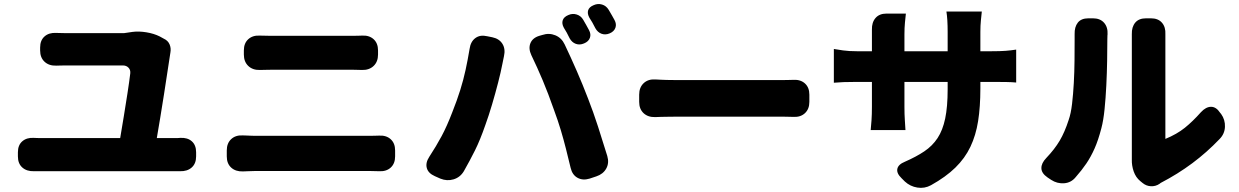

<svg xmlns="http://www.w3.org/2000/svg" viewBox="-20 -862 6020 933"><path d="M67 -122Q67 -157 88.5 -175.5Q110 -194 144 -192Q147 -192 156 -191.5Q165 -191 172 -191H564Q572 -238 581.5 -296Q591 -354 599.5 -409Q608 -464 613 -505Q615 -522 604.5 -533Q594 -544 577 -544Q536 -544 484.5 -544Q433 -544 383.5 -544Q334 -544 298 -544Q287 -544 272 -543.5Q257 -543 253 -543Q218 -542 196.5 -562Q175 -582 175 -617V-631Q175 -666 196.5 -685Q218 -704 253 -702Q258 -702 274 -701.5Q290 -701 297 -701Q324 -701 364 -701Q404 -701 446.5 -701Q489 -701 525.5 -701Q562 -701 583 -701L624 -707Q655 -711 691.5 -705Q728 -699 756 -685L776 -674Q796 -665 804 -646.5Q812 -628 808 -606Q808 -605 807.5 -603Q807 -601 807 -600Q802 -567 794 -515Q786 -463 777 -404Q768 -345 758.5 -289Q749 -233 742 -191H834Q834 -191 842 -191Q850 -191 856 -192Q891 -194 912 -175.5Q933 -157 933 -122V-102Q933 -67 911.5 -48Q890 -29 855 -30Q853 -30 846 -30Q839 -30 834 -30H172Q163 -30 155 -30Q147 -30 145 -30Q110 -29 88.5 -48Q67 -67 67 -102Z M1165 -617Q1165 -652 1186.5 -671.5Q1208 -691 1243 -689Q1249 -689 1267.5 -688.5Q1286 -688 1293 -688Q1322 -688 1366.5 -688Q1411 -688 1461.5 -688Q1512 -688 1560 -688Q1608 -688 1645 -688Q1682 -688 1699 -688Q1712 -688 1724.5 -688.5Q1737 -689 1739 -689Q1774 -691 1795.5 -671.5Q1817 -652 1817 -617V-597Q1817 -562 1795.5 -541.5Q1774 -521 1739 -522Q1735 -522 1721 -522.5Q1707 -523 1699 -523Q1683 -523 1642.5 -523Q1602 -523 1550 -523Q1498 -523 1446 -523Q1394 -523 1353 -523Q1312 -523 1294 -523Q1282 -523 1264.5 -522.5Q1247 -522 1243 -522Q1208 -521 1186.5 -541.5Q1165 -562 1165 -597ZM1082 -131Q1082 -166 1103.5 -186Q1125 -206 1160 -204Q1164 -204 1176 -203.5Q1188 -203 1200.5 -202.5Q1213 -202 1219 -202Q1236 -202 1278.5 -202Q1321 -202 1379 -202Q1437 -202 1500 -202Q1563 -202 1620.5 -202Q1678 -202 1720.5 -202Q1763 -202 1779 -202Q1790 -202 1804 -202.5Q1818 -203 1822 -203Q1857 -205 1878.5 -185.5Q1900 -166 1900 -131V-102Q1900 -67 1878.5 -47.5Q1857 -28 1822 -30Q1817 -30 1801 -30.5Q1785 -31 1779 -31Q1763 -31 1720.5 -31Q1678 -31 1620.5 -31Q1563 -31 1500 -31Q1437 -31 1379 -31Q1321 -31 1278.5 -31Q1236 -31 1219 -31Q1206 -31 1185.5 -30Q1165 -29 1160 -29Q1125 -28 1103.5 -47.5Q1082 -67 1082 -102Z M2742 -789Q2762 -798 2782.5 -791.5Q2803 -785 2814 -766Q2821 -754 2830 -738Q2839 -722 2842 -716Q2853 -696 2846.5 -678Q2840 -660 2818 -651Q2797 -642 2778 -649Q2759 -656 2748 -676Q2743 -687 2734 -703.5Q2725 -720 2720 -727Q2709 -747 2714.5 -763.5Q2720 -780 2742 -789ZM2865 -837Q2885 -846 2905.5 -840Q2926 -834 2938 -814Q2945 -802 2954 -786.5Q2963 -771 2966 -765Q2977 -745 2970.5 -727Q2964 -709 2943 -700Q2922 -691 2903 -698Q2884 -705 2873 -725Q2868 -736 2858.5 -752.5Q2849 -769 2844 -776Q2833 -796 2838 -812Q2843 -828 2865 -837ZM2178 -317Q2201 -375 2216.5 -424.5Q2232 -474 2242.5 -522.5Q2253 -571 2262 -625Q2267 -660 2290 -677Q2313 -694 2347 -686L2372 -681Q2406 -674 2421.5 -649Q2437 -624 2429 -589Q2427 -577 2425.5 -572Q2424 -567 2421 -550Q2414 -513 2400.5 -460.5Q2387 -408 2371 -354Q2355 -300 2339 -256Q2313 -181 2288 -131Q2263 -81 2234 -30Q2216 0 2184 9.5Q2152 19 2120 6L2093 -6Q2061 -20 2054 -45.5Q2047 -71 2066 -100Q2100 -152 2126 -200.5Q2152 -249 2178 -317ZM2672 -328Q2644 -408 2617.5 -471Q2591 -534 2562 -594Q2547 -626 2557.5 -652Q2568 -678 2601 -688L2615 -692Q2648 -703 2678.5 -690.5Q2709 -678 2724 -646Q2754 -583 2783 -516.5Q2812 -450 2838 -382Q2863 -318 2886 -247Q2909 -176 2931 -104Q2941 -70 2926 -43Q2911 -16 2878 -5L2845 6Q2812 16 2786.5 2Q2761 -12 2753 -46Q2741 -96 2730 -139.5Q2719 -183 2705.5 -228.5Q2692 -274 2672 -328Z M3086 -402Q3086 -437 3107.5 -457.5Q3129 -478 3164 -476Q3181 -475 3193 -474.5Q3205 -474 3220 -473.5Q3235 -473 3259 -473Q3302 -473 3359.5 -473Q3417 -473 3479.5 -473Q3542 -473 3602 -473Q3662 -473 3711.5 -473Q3761 -473 3790 -473Q3804 -473 3818.5 -473.5Q3833 -474 3835 -474Q3870 -476 3891.5 -456.5Q3913 -437 3913 -402V-367Q3913 -332 3891.5 -312Q3870 -292 3835 -294Q3830 -294 3815.5 -294.5Q3801 -295 3790 -295Q3760 -295 3711 -295Q3662 -295 3601.5 -295Q3541 -295 3478.5 -295Q3416 -295 3359 -295Q3302 -295 3259 -295Q3231 -295 3216 -294.5Q3201 -294 3190.5 -294Q3180 -294 3164 -293Q3129 -292 3107.5 -312Q3086 -332 3086 -367Z M4032 -624Q4049 -621 4077 -617Q4105 -613 4145 -613H4217V-696Q4217 -713 4217 -715.5Q4217 -718 4217 -716.5Q4217 -715 4217 -718Q4216 -753 4234.5 -774.5Q4253 -796 4288 -796H4382Q4380 -778 4377.5 -752.5Q4375 -727 4375 -695V-613H4585V-707Q4585 -769 4579 -806H4751Q4749 -787 4746.5 -762.5Q4744 -738 4744 -707V-613H4797Q4841 -613 4866.5 -615Q4892 -617 4918 -621V-461Q4897 -463 4869 -463.5Q4841 -464 4798 -464H4744V-432Q4744 -343 4733 -273.5Q4722 -204 4695.5 -148.5Q4669 -93 4622.5 -47.5Q4576 -2 4504 38Q4473 55 4438 49.5Q4403 44 4377 20L4361 4Q4336 -20 4340.5 -41.5Q4345 -63 4377 -76Q4432 -100 4471.5 -126.5Q4511 -153 4536 -191Q4561 -229 4573 -286Q4585 -343 4585 -428V-464H4375V-343Q4375 -306 4377 -277.5Q4379 -249 4380 -230H4211Q4213 -249 4215 -277.5Q4217 -306 4217 -343V-464H4145Q4105 -464 4079.5 -463Q4054 -462 4032 -460Z M5521 18Q5499 0 5489 -29Q5479 -58 5480 -87Q5480 -91 5480 -89Q5480 -87 5480 -89Q5480 -91 5480 -106Q5480 -120 5480 -161Q5480 -202 5480 -259.5Q5480 -317 5480 -380.5Q5480 -444 5480 -504Q5480 -564 5480 -610.5Q5480 -657 5480 -680Q5480 -698 5480 -697Q5480 -696 5480 -696Q5479 -731 5496.5 -752Q5514 -773 5549 -773H5573Q5608 -773 5626.5 -751.5Q5645 -730 5643 -695Q5643 -694 5643 -696Q5643 -698 5643 -679Q5643 -652 5643 -601.5Q5643 -551 5643 -489.5Q5643 -428 5643 -367.5Q5643 -307 5643 -258.5Q5643 -210 5643 -187Q5699 -210 5737.5 -241Q5776 -272 5816 -317Q5840 -343 5865 -343Q5890 -343 5909 -314L5914 -308Q5934 -280 5932.5 -245.5Q5931 -211 5906 -186Q5845 -122 5774 -69Q5703 -16 5620 27L5615 31Q5596 44 5573 43Q5550 42 5532 27ZM5070 0Q5041 -20 5040.5 -44.5Q5040 -69 5064 -94Q5105 -137 5129.5 -178.5Q5154 -220 5173 -279Q5184 -310 5189.5 -357Q5195 -404 5198 -458.5Q5201 -513 5201.5 -568Q5202 -623 5202 -670Q5202 -694 5202 -696.5Q5202 -699 5202 -695.5Q5202 -692 5202 -696Q5201 -731 5217.5 -752Q5234 -773 5269 -773H5291Q5326 -773 5345 -751.5Q5364 -730 5362 -695Q5362 -692 5361.5 -690.5Q5361 -689 5361 -672Q5361 -626 5360 -567Q5359 -508 5356 -447Q5353 -386 5347.5 -331.5Q5342 -277 5332 -239Q5317 -181 5299 -140.5Q5281 -100 5259 -67.5Q5237 -35 5207 -1Q5185 26 5151 28.5Q5117 31 5088 12Z"/></svg>

Font: Chiron GoRound TC H
Style: Regular
Weight: 900
Designer: Ryoko NISHIZUKA 西塚涼子 (kana, bopomofo & ideographs); Paul D. Hunt (Latin, Greek & Cyrillic); Sandoll Communications 산돌커뮤니
Foundry: Adobe
Version: Version 1.000;hotconv 1.1.1;makeotfexe 2.6.0